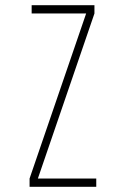

<svg xmlns="http://www.w3.org/2000/svg" viewBox="-20 -720 490 740"><path d="M94 0V-32L312 -668H102V-700H344V-668L126 -32H351V0Z"/></svg>

Font: Trispace Condensed Thin
Style: Regular
Weight: 100
Width: 3
Designer: Tyler Finck
Foundry: Etcetera Type Company
Version: Version 1.210; ttfautohint (v1.8.3)